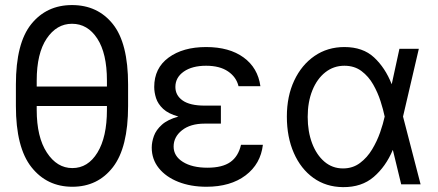

<svg xmlns="http://www.w3.org/2000/svg" viewBox="-20 -742 1764 773"><path d="M495.7 -402V-315.3Q495.7 -148.1 434.7 -69.1Q373.6 9.9 271.3 9.9Q169 9.9 106.5 -69.1Q44 -148.1 44 -315.3V-402Q44 -568.2 105.8 -644.9Q167.6 -721.6 269.9 -721.6Q373.2 -721.6 434.5 -644.9Q495.7 -568.2 495.7 -402ZM127.8 -393.5H410.5V-417.6Q410.5 -527.3 371.6 -586.8Q332.7 -646.3 269.9 -646.3Q208.1 -646.3 168 -586.8Q127.8 -527.3 127.8 -417.6ZM410.5 -299.7V-315.3H127.8V-299.7Q127.8 -190 168.7 -127.7Q209.5 -65.3 271.3 -65.3Q334.2 -65.3 372.3 -127.7Q410.5 -190 410.5 -299.7Z M869.3 -284.1V-244.3H804Q746.4 -244.3 712.7 -217.5Q679 -190.7 679 -152Q679 -113.6 716.3 -90.2Q753.6 -66.8 815.3 -66.8Q875 -66.8 907.3 -89.5Q939.6 -112.2 950.3 -159.1H1038.4Q1029.5 -82 968.8 -36Q908 9.9 811.1 9.9Q747.9 9.9 698 -9.8Q648.1 -29.5 619.5 -65Q590.9 -100.5 590.9 -147.7Q590.9 -170.1 599.6 -194.4Q608.3 -218.8 631.6 -239.7Q654.8 -260.7 698.2 -272.7Q657.7 -284.1 636.7 -303.8Q615.8 -323.5 608.3 -346.8Q600.9 -370 600.9 -392Q600.9 -467.7 658.7 -510.1Q716.6 -552.6 809.7 -552.6Q903.1 -552.6 960.6 -510.8Q1018.1 -469.1 1028.4 -394.9H940.3Q931.5 -431.8 898.1 -454.5Q864.7 -477.3 809.7 -477.3Q753.6 -477.3 719.8 -453.7Q686.1 -430 686.1 -392Q686.1 -358 715.4 -337.4Q744.7 -316.8 804 -316.8H869.3Z M1360.8 11.4Q1292.6 10.7 1241.8 -25.7Q1191.1 -62.1 1163 -126.1Q1134.9 -190 1134.9 -272.7Q1134.9 -354.8 1164.6 -417.8Q1194.2 -480.8 1246.4 -516.7Q1298.7 -552.6 1366.5 -552.6Q1441.1 -552.6 1486 -510.8Q1530.9 -469.1 1556.8 -403.4H1557.2L1588.1 -545.5H1666.2L1602.6 -272.7L1673.3 0H1595.2L1561.8 -137.8H1561.1Q1533.4 -71.7 1484.7 -29.8Q1436.1 12.1 1360.8 11.4ZM1528.8 -272.7 1528.4 -274.1Q1523.1 -300.1 1512.1 -334.5Q1501.1 -369 1482.6 -401.6Q1464.1 -434.3 1435.5 -455.8Q1407 -477.3 1366.5 -477.3Q1323.2 -477.3 1289.8 -451Q1256.4 -424.7 1237.6 -378.2Q1218.8 -331.7 1218.8 -271.3Q1218.8 -212.4 1236.5 -165.3Q1254.3 -118.3 1286.2 -91.1Q1318.2 -63.9 1360.8 -63.9Q1400.2 -63.9 1429.3 -85.8Q1458.5 -107.6 1478.3 -140.8Q1498.2 -174 1510.5 -209.3Q1522.7 -244.7 1528.4 -271.3Z"/></svg>

Font: Inter UI
Style: Regular
Weight: 400
Designer: Rasmus Andersson
Foundry: rsms
Version: 3.2;8d6f07862